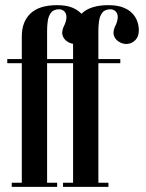

<svg xmlns="http://www.w3.org/2000/svg" viewBox="-20 -724 567 744"><path d="M64.5 -583.2Q64.5 -640 98.4 -672Q132.2 -704 200.8 -704Q236.2 -704 259.2 -694.8Q282.2 -685.5 295.5 -670.6Q308.8 -655.8 314 -638.9Q319.2 -622 319.2 -606.8Q319.2 -583 306.1 -569.1Q293 -555.2 274.9 -553.8Q256.8 -552.2 240 -563.5Q225.8 -573.2 221.9 -589.1Q218 -605 230.8 -629.2Q239 -649.5 237.2 -662.4Q235.5 -675.2 227.4 -681.6Q219.2 -688 209 -688Q187.2 -688 177.4 -674.5Q167.5 -661 165 -642.2Q162.5 -623.5 162.5 -606.5V0H64.5ZM25.5 0V-16H64.5V0ZM162.5 0V-16H201.5V0ZM162.5 -479V-495H247.5V-479ZM8.2 -479V-495H64.5V-479ZM263.2 -583.2Q263.2 -640 297.1 -672Q331 -704 399.5 -704Q435 -704 458 -694.8Q481 -685.5 494.2 -670.6Q507.5 -655.8 512.8 -638.9Q518 -622 518 -606.8Q518 -583 504.9 -569.1Q491.8 -555.2 473.6 -553.8Q455.5 -552.2 438.8 -563.5Q424.5 -573.2 420.6 -589.1Q416.8 -605 429.5 -629.2Q437.8 -649.5 436 -662.4Q434.2 -675.2 426.1 -681.6Q418 -688 407.8 -688Q386 -688 376.1 -674.5Q366.2 -661 363.8 -642.2Q361.2 -623.5 361.2 -606.5V0H263.2ZM224.2 0V-16H263.2V0ZM361.2 0V-16H400.2V0ZM361.2 -479V-495H446.2V-479ZM207 -479V-495H263.2V-479Z"/></svg>

Font: Emberly Black
Style: Regular
Weight: 900
Designer: Rajesh Rajput
Foundry: Rajesh Rajput
Version: Version 1.000